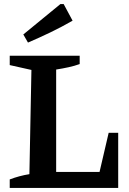

<svg xmlns="http://www.w3.org/2000/svg" viewBox="-20 -927 636 947"><path d="M516 -272H563V0H28V-42Q75 -60 125 -68L135 -582L28 -606V-652H373V-611Q348 -602 318.5 -595.5Q289 -589 257 -584V-79H471ZM118 -717 95 -757 278 -907H294L338 -825Q284 -794 229 -767.5Q174 -741 118 -717Z"/></svg>

Font: Piazzolla SC SemiBold
Style: Regular
Weight: 600
Designer: Juan Pablo del Peral
Foundry: Huerta Tipografica
Version: Version 1.330